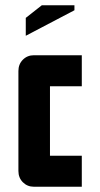

<svg xmlns="http://www.w3.org/2000/svg" viewBox="-20 -710 381 730"><path d="M109 0Q84 0 67 -17Q50 -34 50 -60V-440Q50 -466 67 -483Q84 -500 109 -500H291V-382H170V-118H291V0H109ZM78 -574V-642L139 -690H263V-671Z"/></svg>

Font: Tschichold
Style: Bold
Weight: 700
Designer: Peter Wiegel
Foundry: Peter Wiegel
Version: Version 1.000; ttfautohint (v1.3)